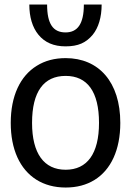

<svg xmlns="http://www.w3.org/2000/svg" viewBox="-20 -819 583 854"><path d="M353 -798.8C353 -712.4 324.7 -674.8 271.5 -674.8C216.3 -674.8 189.5 -712.4 189.5 -798.8H110.4C110.4 -743.7 124 -697.3 150.9 -664.6C179.2 -629.9 219.2 -612.8 271.5 -612.8C328.1 -612.8 362.8 -628.9 392.6 -664.6C418 -695.8 432.1 -742.7 432.1 -798.8ZM515.1 -272.5C515.1 -454.1 419.4 -560.5 272 -560.5C223.1 -560.5 180.2 -549.3 143.6 -526.4C69.8 -481 27.8 -392.1 27.8 -272.5C27.8 -213.9 37.6 -163.1 57.1 -119.6C96.2 -33.2 171.9 15.1 272 15.1C321.3 15.1 363.8 3.9 400.4 -18.6C473.1 -63.5 515.1 -151.9 515.1 -272.5ZM420.4 -272.5C420.4 -135.3 367.7 -64 272 -64C175.8 -64 122.6 -136.2 122.6 -272.5C122.6 -411.6 174.8 -481.4 272 -481.4C368.2 -481.4 420.4 -411.6 420.4 -272.5Z"/></svg>

Font: SG Kara SemiBold
Style: Regular
Weight: 400
Designer: Damoon Khanjanzadeh
Version: Version 1.000